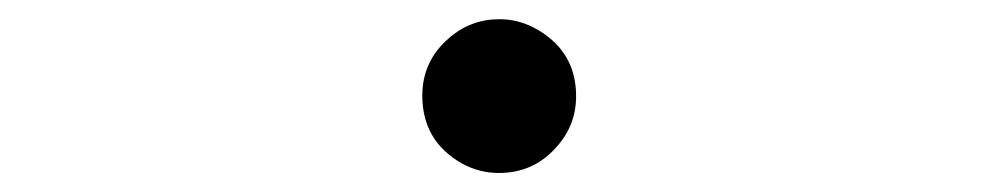

<svg xmlns="http://www.w3.org/2000/svg" viewBox="-20 -480 1040 200"><path d="M500.5 -460Q522 -460 541.5 -448.2Q580.1 -424.8 580.1 -379.9Q580.1 -348.6 558.6 -325.7Q535.2 -299.8 499.5 -299.8Q479.5 -299.8 461.4 -309.6Q419.9 -333 419.9 -380.4Q419.9 -416.5 447.8 -440.4Q470.2 -460 500.5 -460Z"/></svg>

Font: BIZ UDMincho
Style: Regular
Weight: 400
Monospace: yes
Designer: TypeBank Co., Ltd.
Foundry: Morisawa Inc.
Version: Version 1.06